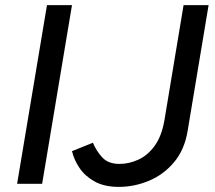

<svg xmlns="http://www.w3.org/2000/svg" viewBox="-20 -720 841 752"><path d="M47 0 164 -700H262L145 0ZM445 12Q389 12 351 -9Q313 -30 291.5 -62Q270 -94 262 -128L344 -161Q357 -129 380.5 -103.5Q404 -78 448 -78Q485 -78 521.5 -94.5Q558 -111 585.5 -148.5Q613 -186 624 -249L699 -700H797L715 -208Q703 -134 662 -85Q621 -36 563.5 -12Q506 12 445 12Z"/></svg>

Font: Figtree Medium
Style: Italic
Weight: 500
Italic angle: -9.5°
Foundry: Erik Kennedy
Version: Version 2.001; ttfautohint (v1.8.4.7-5d5b);gftools[0.9.27]